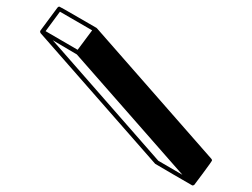

<svg xmlns="http://www.w3.org/2000/svg" viewBox="-20 -673 772 588"><path d="M570.8 -105 567.9 -105.5Q567.9 -106 567.4 -106L511.7 -138.2Q456.1 -170.4 455.1 -171.4L104.5 -571.3L103 -574.7V-577.6L104 -579.6L156.2 -649.9Q158.7 -652.8 161.6 -652.8Q163.1 -652.8 220.2 -619.6L275.9 -587.4V-586.9H276.4Q276.9 -586.9 276.9 -586.4L627.4 -186.5Q628.9 -184.6 629.4 -182.1Q629.4 -179.7 602.1 -143.1L575.7 -107.9L575.2 -106.9L572.3 -105.5H571.3ZM217.8 -520.5 262.2 -580.1 163.6 -637.2 119.6 -577.6ZM538.6 -137.7 215.3 -506.3 141.6 -549.8 464.8 -180.7Z"/></svg>

Font: 3D Isometric
Style: Bold
Weight: 700
Designer: GGBotNet
Foundry: GGBotNet
Version: 1.14